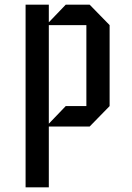

<svg xmlns="http://www.w3.org/2000/svg" viewBox="-20 -539 563 818"><path d="M447 -87 362 0H188V259H89V-519H188V-444L260 -519H362L447 -432ZM348 -87V-432H188V-12L260 -87Z"/></svg>

Font: Iceberg
Style: Regular
Weight: 400
Designer: Victor Kharyk
Foundry: Cyreal (www.cyreal.org)
Version: Version 1.002